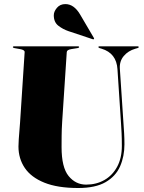

<svg xmlns="http://www.w3.org/2000/svg" viewBox="-20 -932 719 962"><path d="M586.5 -312 568.5 -585.5Q563.5 -665.5 489 -688L479 -691Q473 -693 473 -696Q473 -700 478 -700H670Q675 -700 675 -696Q675 -692.5 669 -691L658.5 -688Q622 -677.5 600 -651.2Q578 -625 580.5 -588L598.5 -317Q600.5 -290 602 -263.5Q603.5 -237 603.5 -209Q603.5 -148.5 581.8 -98.8Q560 -49 509.2 -19.5Q458.5 10 371.5 10Q268.5 10 202.2 -16.8Q136 -43.5 104.2 -90.5Q72.5 -137.5 72.5 -198Q72.5 -212 74 -234.5Q75.5 -257 77.5 -279.8Q79.5 -302.5 80.5 -318L103.5 -671Q104 -682 80.5 -686L52.5 -691Q44.5 -692.5 44.5 -696Q44.5 -700 50.5 -700H370.5Q376.5 -700 376.5 -696Q376.5 -692.5 368.5 -691L337.5 -686Q315 -682.5 314.5 -671L291.5 -322Q289 -283 288.8 -250.2Q288.5 -217.5 288.5 -195Q288.5 -93 323.8 -50Q359 -7 411.5 -7Q462.5 -7 503 -30Q543.5 -53 567 -96.5Q590.5 -140 590.5 -201Q590.5 -240 589.2 -264.8Q588 -289.5 586.5 -312ZM381 -860 450 -742.5Q452.5 -739 451 -736.5Q449.5 -734 444.5 -735.5L323 -776Q296 -785 272.8 -802.8Q249.5 -820.5 249.5 -855.5Q249.5 -874 265.2 -892.8Q281 -911.5 307.5 -911.5Q350.5 -911.5 381 -860Z"/></svg>

Font: Fraunces 144pt Black
Style: Regular
Weight: 900
Version: Version 1.000;[0bf87f6ff]